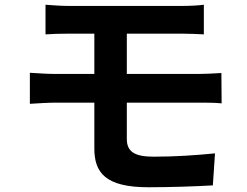

<svg xmlns="http://www.w3.org/2000/svg" viewBox="-20 -755 1040 810"><path d="M515 -322H820C842 -322 887 -322 915 -319L914 -447C888 -445 838 -443 817 -443H515V-613H750C786 -613 814 -611 840 -610V-735C816 -732 784 -730 750 -730H269C233 -730 201 -733 172 -735V-610C201 -612 233 -613 269 -613H378V-443H215C184 -443 134 -446 106 -448V-317C136 -319 186 -322 215 -322H378V-129C378 -28 423 35 606 35C700 35 813 31 878 27L887 -108C807 -100 718 -94 629 -94C549 -94 515 -114 515 -169Z"/></svg>

Font: Noto Sans T Chinese Bold
Style: Bold
Weight: 700
Designer: Ryoko NISHIZUKA (kana & ideographs); Paul D. Hunt (Latin, Greek & Cyrillic); Wenlong ZHANG (bopomofo); Sandoll Communica
Foundry: Adobe Systems Incorporated
Version: Version 1.000;PS 1;hotconv 1.0.78;makeotf.lib2.5.61930